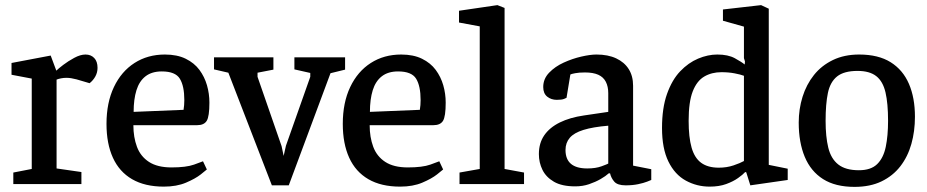

<svg xmlns="http://www.w3.org/2000/svg" viewBox="-20 -719 3622 750"><path d="M32 0V-45L104 -59V-412L25 -427V-473L178 -502L200 -443Q208 -451 227 -465.5Q246 -480 270 -493Q294 -506 314 -506Q335 -506 348 -492.5Q361 -479 361 -454Q361 -436 352.5 -420.5Q344 -405 330 -394L279 -409Q267 -412 258 -413.5Q249 -415 239 -415Q229 -415 218.5 -413Q208 -411 201 -408V-61L298 -47V0Z M620 10Q546 10 496 -19Q446 -48 421 -103Q396 -158 396 -235Q396 -318 425 -379Q454 -440 505.5 -473Q557 -506 624 -506Q672 -506 705.5 -489.5Q739 -473 759 -446Q779 -419 788.5 -386Q798 -353 798 -318Q798 -264 787.5 -247Q777 -230 750 -230H501Q501 -183 515 -145.5Q529 -108 562 -86.5Q595 -65 650 -65Q707 -65 738 -76Q769 -87 773 -89L788 -57Q785 -54 764 -37.5Q743 -21 706.5 -5.5Q670 10 620 10ZM502 -282 697 -290Q700 -308 700 -328Q700 -383 682.5 -411.5Q665 -440 612 -440Q573 -440 548.5 -421Q524 -402 513 -366.5Q502 -331 502 -282Z M1042 5 872 -435 816 -448V-495H1048V-447L986 -435V-419L1080 -148L1088 -110L1097 -150L1192 -419V-434L1130 -448V-495H1328V-447L1271 -433L1108 5Z M1543 10Q1469 10 1419 -19Q1369 -48 1344 -103Q1319 -158 1319 -235Q1319 -318 1348 -379Q1377 -440 1428.5 -473Q1480 -506 1547 -506Q1595 -506 1628.5 -489.5Q1662 -473 1682 -446Q1702 -419 1711.5 -386Q1721 -353 1721 -318Q1721 -264 1710.5 -247Q1700 -230 1673 -230H1424Q1424 -183 1438 -145.5Q1452 -108 1485 -86.5Q1518 -65 1573 -65Q1630 -65 1661 -76Q1692 -87 1696 -89L1711 -57Q1708 -54 1687 -37.5Q1666 -21 1629.5 -5.5Q1593 10 1543 10ZM1425 -282 1620 -290Q1623 -308 1623 -328Q1623 -383 1605.5 -411.5Q1588 -440 1535 -440Q1496 -440 1471.5 -421Q1447 -402 1436 -366.5Q1425 -331 1425 -282Z M1775 0V-45L1854 -59V-616L1773 -631V-677L1923 -699L1951 -688V-59L2027 -45V0Z M2227 9Q2175 9 2144 -9Q2113 -27 2099 -55.5Q2085 -84 2085 -117Q2085 -160 2106 -190.5Q2127 -221 2166.5 -240.5Q2206 -260 2261 -268L2356 -282V-355Q2356 -381 2346.5 -399.5Q2337 -418 2317 -427Q2297 -436 2265 -436Q2242 -436 2226.5 -433Q2211 -430 2208 -428L2193 -337Q2192 -336 2183 -332.5Q2174 -329 2155 -329Q2133 -329 2117.5 -341.5Q2102 -354 2102 -379Q2102 -411 2125 -435Q2148 -459 2182 -474.5Q2216 -490 2251 -498Q2286 -506 2310 -506Q2355 -506 2387 -491Q2419 -476 2436 -449Q2453 -422 2453 -384V-72L2524 -58V-16Q2522 -15 2508 -9.5Q2494 -4 2472.5 0.5Q2451 5 2424 5Q2392 5 2379.5 -9.5Q2367 -24 2363 -42H2358Q2346 -31 2326 -19.5Q2306 -8 2281 0.5Q2256 9 2227 9ZM2274 -61Q2307 -61 2330 -69.5Q2353 -78 2356 -80V-228Q2296 -223 2259 -211.5Q2222 -200 2205.5 -180.5Q2189 -161 2189 -133Q2189 -61 2274 -61Z M2752 10Q2702 10 2659 -13.5Q2616 -37 2591 -88Q2566 -139 2566 -219Q2566 -297 2585.5 -352Q2605 -407 2637 -440.5Q2669 -474 2707 -490Q2745 -506 2782 -506Q2824 -506 2850.5 -491.5Q2877 -477 2889 -467L2890 -479L2886 -492V-615L2804 -638V-682L2953 -699L2983 -685V-75L3057 -60V-16L2911 5L2895 -46L2891 -47Q2882 -37 2863 -23.5Q2844 -10 2816.5 0Q2789 10 2752 10ZM2788 -64Q2819 -64 2845.5 -73Q2872 -82 2886 -90V-423Q2873 -428 2849.5 -432.5Q2826 -437 2798 -437Q2760 -437 2731 -420Q2702 -403 2686 -362Q2670 -321 2670 -247Q2670 -183 2681.5 -142.5Q2693 -102 2719 -83Q2745 -64 2788 -64Z M3318 11Q3243 11 3195 -19.5Q3147 -50 3123.5 -106.5Q3100 -163 3100 -240Q3100 -293 3115 -341Q3130 -389 3159.5 -426Q3189 -463 3233.5 -484.5Q3278 -506 3336 -506Q3411 -506 3459 -476Q3507 -446 3530.5 -391.5Q3554 -337 3554 -263Q3554 -206 3540 -156.5Q3526 -107 3497 -69.5Q3468 -32 3423.5 -10.5Q3379 11 3318 11ZM3335 -54Q3382 -54 3406.5 -78Q3431 -102 3440 -145.5Q3449 -189 3449 -247Q3449 -315 3439 -358Q3429 -401 3403 -421.5Q3377 -442 3330 -442Q3277 -442 3250 -420.5Q3223 -399 3214 -356Q3205 -313 3205 -247Q3205 -185 3215.5 -142Q3226 -99 3254.5 -76.5Q3283 -54 3335 -54Z"/></svg>

Font: Faustina Light Medium
Style: Regular
Weight: 500
Version: Version 1.200